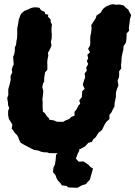

<svg xmlns="http://www.w3.org/2000/svg" viewBox="-20 -704 638 905"><path d="M271.2 23.2 254 17.6 241.4 18.2 211.6 17.8 203.4 14.4 187.4 13.8 173.6 11.2 160.6 5.4 141.6 2.8 131.2 -2 114.2 -10.8 103.4 -16.4 90.8 -23.2 77 -31.4 69.6 -46.2 66.4 -56.8 60.2 -67.4 50.4 -76.8 40.8 -91 35 -98 38.2 -116.6 32 -127.4 22 -143 18.2 -161.6 18.4 -182 23.6 -195 18.2 -207 17.8 -219.4 14 -241.4 19.2 -257.2 18.8 -274.2 19.6 -286 25.2 -305.2 30.4 -328.2 29.4 -344.6 38.2 -364 35 -375.2 39.6 -389.6 44.6 -400.8 43.4 -415.4 42 -436.2 47 -448.4 49.8 -463.8 50 -480.6 55.8 -493.4 57.8 -512.6 60.2 -522.8 61.2 -542.8V-552.8V-571.2L63.2 -579.6L69 -613L74.2 -627.2L78.4 -638.2L94.2 -652.4L103.4 -655.8L126.4 -666.2L137.8 -669L150.2 -669.6L166.2 -667.2L172.8 -656.4L191 -647.4L193.2 -637.4L208 -634.8L205.4 -626.4L218.4 -612.2L219.6 -598.6L225 -588.2L223.2 -576.8L222.6 -557.6L224 -544L223.4 -522.2L219.8 -507.8L222.8 -489.8L215 -470.8L206 -455L207.8 -442L204.4 -426.6L202.6 -411.4L203.2 -398.8V-374.8L192.4 -362.8L188.4 -338.2L188.2 -319.2L183.2 -311.6L179.4 -294.2L184 -274.8L183.4 -263.8L179.8 -236.6L181.2 -220.4L180.8 -207.4L181 -195.8L182.4 -177L190.6 -171.8L200.6 -156.4L211.8 -145V-140L235.2 -136.2L247.2 -130.4L277.4 -129.6L290 -136.8L306.8 -143.4L314.6 -152L331.6 -159.2L331 -176.6L340.2 -187.4L350.4 -207.4L358.2 -215.2L353.4 -230.8L365.8 -246.2L367.6 -274.2L379 -285.2L370.2 -304.4L374.8 -320.8L381.4 -340L379 -357.4L389.6 -372L385.8 -384.4L395.6 -402L389.2 -416.8L395.6 -428.6L391.8 -446L404.4 -457.4L395.2 -474.2L404.4 -489.2L405.6 -502L405.2 -516.2L405.8 -534.2L409.4 -547.6L411.8 -573L410 -585.6L418.6 -598.8L430.2 -616.4L435.4 -631.2L456.2 -645.2L458.2 -650.6L466.2 -662.6L479.4 -673.2L502 -682.6L514.8 -684.2L524.4 -681.8L542.4 -682.6L562.2 -678.8L572.2 -668.4L585 -658.2L589.2 -648.2L598 -633.2L592.6 -613L589.4 -586.6L587.4 -572.4L589 -559.2L576.8 -546.8L576.6 -532L575.6 -517L573.4 -503L562.6 -486.4L560.8 -466.8L558.2 -458.4L554.2 -439.2L553.2 -429.4L552.2 -411.8L550.2 -396.6L551.8 -381.8L541.4 -367.8L541.8 -352L540.8 -339.6L534.4 -325.2L538.2 -301.6L532.4 -287.4L526.4 -268V-247.6L523.2 -232.6L520.4 -219.4L519.4 -201.6L513.4 -191.4L505.4 -174.2L495.8 -163L496 -143.2L481.4 -129.8L474 -119L465.2 -100L460.2 -90.6L444 -78.2L431.6 -57.8L418.4 -46.2L413.8 -35.8L395.8 -30.4L381.2 -14L359 -2L343.4 3.2L339.6 4.2L320.2 12.8L300.8 14L287.6 15.4ZM300.6 179.4 294.6 172.4 271 169.8 268 163.2 252.8 146.8 246 135 242 122.4 229.6 106.6 232 86.2 238.8 71.8 242.2 50.8 244.2 25.6 263 5.8 281.8 -5.8 313.6 -17 333 -21.4 353.8 -13.6 355.4 -9.8 352.6 -2 353.8 6 346 21.2 337.6 43.6 351 58.2 373.4 56.8 397.2 72.8 406.4 83.2 418.4 90.4 411.6 114.4 403.4 143.4 391 156 385 163.8 366.6 169.2 344.8 181.2Z"/></svg>

Font: Winky Rough
Style: Italic
Weight: 400
Italic angle: -8.97852°
Designer: Simon Atzbach
Foundry: typofactur
Version: Version 1.206